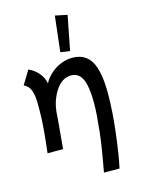

<svg xmlns="http://www.w3.org/2000/svg" viewBox="-146 -893 889 1183"><g transform="rotate(-15 299.0 -301.0)"><path d="M366 205Q379 135 389 73Q399 11 405 -44Q411 -99 414.5 -145Q418 -191 418 -230Q417 -335 394.5 -380.5Q372 -426 324 -426Q294 -426 268.5 -409Q243 -392 224 -362Q205 -332 192 -293Q183 -264 180 -232Q178 -205 176 -177Q169 -94 160 0H61Q70 -74 76 -143.5Q82 -213 82 -268Q82 -277 82 -285Q82 -295 82 -303Q82 -330 79.5 -353Q77 -376 70.5 -394Q64 -412 53 -423.5Q42 -435 27 -442L80 -529Q109 -516 128.5 -497.5Q148 -479 161 -456Q170 -438 175 -416Q180 -425 185 -433Q205 -462 232.5 -483.5Q260 -505 293 -517Q326 -529 360 -529Q441 -529 478.5 -465.5Q516 -402 516 -259Q516 -208 512 -146Q508 -84 500.5 -21Q493 42 484 101.5Q475 161 465 206ZM401 -792 358 -572 298 -581 324 -808Z"/></g></svg>

Font: Rising Sun Medium
Style: Regular
Weight: 500
Designer: Matt McInerney, Pablo Impallari, Rodrigo Fuenzalida (Raleway font), Stephen Hutchings (Greek), Cristiano Sobral (main ch
Foundry: The Rising Sun Project Authors
Version: Version 4.327; ttfautohint (v1.8.4.7-5d5b-dirty)